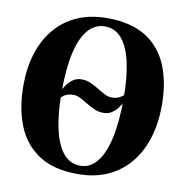

<svg xmlns="http://www.w3.org/2000/svg" viewBox="-84 -834 892 926"><g transform="rotate(10 362.0 -371.0)"><path d="M427.5 -300Q404 -300 383 -309.2Q362 -318.5 343 -330.2Q324 -342 306 -351.2Q288 -360.5 270.5 -360.5Q254 -360.5 242.5 -356.5Q231 -352.5 222.8 -346.2Q214.5 -340 206.5 -332.5L208 -369Q216 -386.5 228.2 -402.8Q240.5 -419 257.5 -430Q274.5 -441 297 -441Q321 -441 341.8 -431.8Q362.5 -422.5 381.8 -410.5Q401 -398.5 419 -389.2Q437 -380 455 -380Q470 -380 481.5 -384Q493 -388 501.8 -394Q510.5 -400 517.5 -406.5L517 -371Q509 -354 496.5 -337.8Q484 -321.5 467 -310.8Q450 -300 427.5 -300ZM357 12Q240 12.5 166.5 -35.2Q93 -83 59 -168Q25 -253 25 -363.5Q25 -449.5 47.2 -520.8Q69.5 -592 113.2 -644.2Q157 -696.5 221.2 -725Q285.5 -753.5 370 -753.5Q486 -753 558.8 -706.8Q631.5 -660.5 665.5 -577.5Q699.5 -494.5 699.5 -384Q699.5 -298.5 677.5 -226Q655.5 -153.5 612 -100.2Q568.5 -47 504.5 -17.5Q440.5 12 357 12ZM362 -29.5Q409 -29.5 442.5 -69.5Q476 -109.5 494 -188.5Q512 -267.5 512 -384Q512 -489 495.5 -562.2Q479 -635.5 446 -673.8Q413 -712 363.5 -712Q315.5 -712 281.8 -673.5Q248 -635 230 -557.8Q212 -480.5 212 -364Q212 -259 228.8 -184Q245.5 -109 278.8 -69.2Q312 -29.5 362 -29.5Z"/></g></svg>

Font: Merriweather 96pt ExtraBold
Style: Regular
Weight: 800
Version: Version 2.100